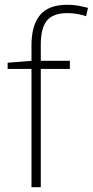

<svg xmlns="http://www.w3.org/2000/svg" viewBox="-20 -785 389 805"><path d="M273 -496H151V0H112V-496H12V-522L112 -530V-596Q112 -679 148 -722Q184 -765 262 -765Q288 -765 309 -761Q330 -757 349 -752L341 -717Q304 -730 262 -730Q203 -730 177 -699Q151 -668 151 -597V-530H273Z"/></svg>

Font: Noto Sans Lao Looped ExtraLight
Style: Regular
Weight: 200
Designer: Mark Frömberg, Ben Mitchell
Foundry: The Fontpad Ltd
Version: Version 1.002; ttfautohint (v1.8.4.7-5d5b)